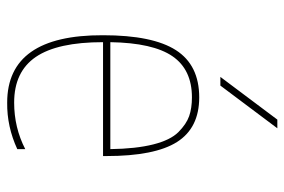

<svg xmlns="http://www.w3.org/2000/svg" viewBox="-150 -640 800 540"><g transform="rotate(90 250.0 -370.0)"><path d="M253.9 -530.3Q339.8 -530.3 379.4 -467.8Q418.9 -405.3 418.9 -269.5V-259.8H98.6Q98.6 -131.8 140.1 -70.8Q181.6 -9.8 268.6 -9.8Q338.9 -9.8 399.4 -41V-18.6Q335.9 10.7 268.6 9.8Q78.1 9.8 79.1 -259.8Q79.1 -399.4 121.1 -464.8Q163.1 -530.3 253.9 -530.3ZM220.7 -589.8H196.3L316.4 -750H340.8ZM98.6 -280.3H399.4Q398.4 -352.5 386.2 -400.9Q374 -449.2 351.6 -471.7Q329.1 -494.1 306.6 -502Q284.2 -509.8 253.9 -509.8Q175.8 -509.8 138.2 -455.1Q100.6 -400.4 98.6 -280.3Z"/></g></svg>

Font: Mgen+ 1m thin
Style: Regular
Weight: 100
Designer: [Source Han Sans]
Ryoko NISHIZUKA  (kana & ideographs); Paul D. Hunt (Latin, Greek & Cyrillic); Wenlong ZHANG  (bopomofo
Version: Version 1.059.20150602